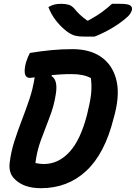

<svg xmlns="http://www.w3.org/2000/svg" viewBox="-20 -978 713 1008"><path d="M576 -355Q530 -171 432.5 -80.5Q335 10 195 10Q103 10 56 -39Q24 -70 31 -125Q38 -182 55.5 -236.5Q73 -291 94 -345.5Q115 -400 134 -456Q153 -512 162 -572Q143 -569 137 -569Q96 -569 116 -649Q121 -665 126 -677Q131 -689 137 -700Q198 -710 251.5 -715Q305 -720 361 -720Q451 -720 509.5 -680Q568 -640 589 -565.5Q610 -491 584 -385ZM166 -122Q177 -120 187.5 -118.5Q198 -117 211 -117Q287 -117 345.5 -181Q404 -245 438 -380L441 -394Q456 -455 459 -493Q462 -531 457 -568Q419 -589 356 -589Q327 -589 301 -587.5Q275 -586 253 -584L250 -579Q285 -558 273 -484Q264 -423 240.5 -363Q217 -303 195 -243Q173 -183 166 -122ZM477 -786H421Q390 -786 370 -792Q350 -798 326 -817Q295 -842 271.5 -873Q248 -904 234 -941Q250 -950 265 -954Q280 -958 301 -958Q324 -958 340.5 -953Q357 -948 370 -933Q383 -917 398 -902.5Q413 -888 438 -870H443Q489 -895 519 -917.5Q549 -940 568 -958H609Q649 -958 662 -950.5Q675 -943 673 -929Q672 -919 663.5 -906Q655 -893 636 -878Q602 -850 561 -826.5Q520 -803 477 -786Z"/></svg>

Font: Recursive Mn Csl St
Style: Bold Italic
Weight: 700
Italic angle: -15°
Monospace: yes
Version: Version 1.079;hotconv 1.0.112;makeotfexe 2.5.65598; ttfautoh